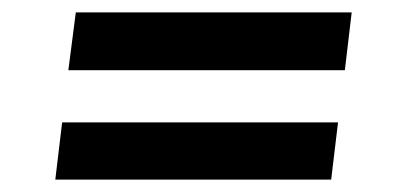

<svg xmlns="http://www.w3.org/2000/svg" viewBox="-20 -491 636 309"><path d="M69 -202 80 -294H524L513 -202ZM90 -378 102 -471H546L535 -378Z"/></svg>

Font: Aleo
Style: Bold Italic
Weight: 700
Italic angle: -7°
Version: Version 2.001;gftools[0.9.29]